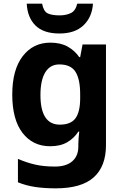

<svg xmlns="http://www.w3.org/2000/svg" viewBox="-20 -789 672 1049"><path d="M255 -556Q311 -556 349.5 -534.5Q388 -513 413 -477H418L431 -546H559V4Q559 120 492 180Q425 240 285 240Q222 240 172 232.5Q122 225 78 207V79Q124 99 171 110Q218 121 280 121Q342 121 375 92Q408 63 408 12V-3Q408 -15 409.5 -35Q411 -55 413 -70H408Q385 -34 347.5 -12Q310 10 254 10Q159 10 103 -63Q47 -136 47 -272Q47 -408 104 -482Q161 -556 255 -556ZM304 -437Q254 -437 227.5 -394Q201 -351 201 -270Q201 -108 307 -108Q367 -108 392.5 -143Q418 -178 418 -252V-274Q418 -356 392.5 -396.5Q367 -437 304 -437ZM488 -769Q483 -695 436 -650.5Q389 -606 305 -606Q218 -606 174 -649.5Q130 -693 126 -769H210Q218 -727 240.5 -716Q263 -705 306 -705Q341 -705 367 -717.5Q393 -730 402 -769Z"/></svg>

Font: Noto Sans Cherokee
Style: Bold
Weight: 700
Designer: Monotype Design Team
Foundry: Monotype Imaging Inc.
Version: Version 2.001; ttfautohint (v1.8.4.7-5d5b)